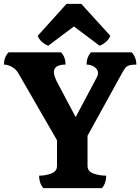

<svg xmlns="http://www.w3.org/2000/svg" viewBox="-30 -967 721 987"><path d="M193 0Q171 -25 171 -64Q204 -64 233.5 -75Q263 -86 263 -114V-246L64 -591Q53 -611 31.5 -623Q10 -635 -10 -635Q-10 -672 14 -698H284Q307 -673 307 -635Q247 -635 247 -596Q247 -578 263 -546L359 -365L469 -572Q474 -582 474 -591Q474 -610 456 -622.5Q438 -635 415 -635Q415 -673 438 -698H647Q671 -672 671 -635Q646 -635 633 -630.5Q620 -626 612.5 -615.5Q605 -605 594 -585L420 -269V-114Q420 -86 450.5 -75Q481 -64 516 -64Q516 -25 494 0ZM218 -732Q199 -739 184 -753Q169 -767 164 -783L312 -947H388L537 -783Q531 -767 516 -753Q501 -739 482 -732L350 -831Z"/></svg>

Font: Calistoga
Style: Regular
Weight: 400
Designer: Yvonne Schuttler, Eben Sorkin
Foundry: www.sorkintype.com
Version: Version 1.010; ttfautohint (v1.8.4.7-5d5b)